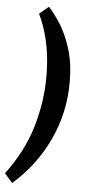

<svg xmlns="http://www.w3.org/2000/svg" viewBox="-97 -753 445 988"><g transform="rotate(5 125.5 -259.0)"><path d="M115 -719Q143 -689 175.5 -638.5Q208 -588 231.5 -514Q255 -440 255 -341Q255 -184 189.5 -43.5Q124 97 5 201L-36 154Q56 32 94.5 -99Q133 -230 133 -357Q133 -424 125 -481.5Q117 -539 102 -588.5Q87 -638 67 -679Z"/></g></svg>

Font: Yrsa
Style: Bold Italic
Weight: 700
Italic angle: -7.10001°
Version: Version 2.004